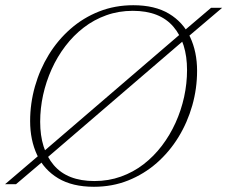

<svg xmlns="http://www.w3.org/2000/svg" viewBox="-32 -706 872 736"><path d="M819.5 -676 687 -563.5 674.5 -553 147 -100 135 -89.5 29.5 0H-12.5L117 -110.5L130 -121L657.5 -574L669.5 -584.5L777 -676ZM122 -239Q122 -134.5 174 -73.2Q226 -12 330 -12Q384 -12 431.5 -29Q479 -46 518.2 -76.2Q557.5 -106.5 588.5 -147.2Q619.5 -188 641 -235.5Q662.5 -283 673.8 -334.5Q685 -386 685 -437.5Q685 -542 633 -603.2Q581 -664.5 477 -664.5Q423 -664.5 375.5 -647.5Q328 -630.5 288.8 -600.2Q249.5 -570 218.5 -529.2Q187.5 -488.5 166 -440.8Q144.5 -393 133.2 -341.8Q122 -290.5 122 -239ZM723.5 -434.5Q723.5 -366.5 705 -301.5Q686.5 -236.5 652 -180.2Q617.5 -124 568.8 -81.2Q520 -38.5 459.2 -14.2Q398.5 10 328 10Q245.5 10 191.2 -22.5Q137 -55 110.2 -112Q83.5 -169 83.5 -242Q83.5 -309.5 102 -374.8Q120.5 -440 155 -496.2Q189.5 -552.5 238.2 -595.2Q287 -638 347.8 -662Q408.5 -686 479 -686Q561.5 -686 615.8 -653.5Q670 -621 696.8 -564Q723.5 -507 723.5 -434.5Z"/></svg>

Font: Newsreader 16pt 16pt ExtraLight
Style: Italic
Weight: 250
Italic angle: -17°
Version: Version 1.003